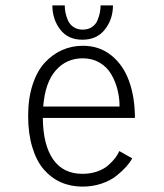

<svg xmlns="http://www.w3.org/2000/svg" viewBox="-20 -682 610 713"><path d="M399.5 -662Q399.5 -611 369.8 -572.8Q340 -534.5 286 -534.5Q232.5 -534.5 203.5 -572.5Q174.5 -610.5 174.5 -662H220.5Q220.5 -649 223 -635.8Q225.5 -622.5 232 -607Q238.5 -591.5 252.8 -581.8Q267 -572 287 -572Q307.5 -572 321.8 -581.8Q336 -591.5 342.2 -607Q348.5 -622.5 351 -635.8Q353.5 -649 353.5 -662ZM471 -94Q463 -79 449 -63.2Q435 -47.5 412.8 -29.5Q390.5 -11.5 357.2 -0.2Q324 11 286 11Q242.5 11 206 -5.2Q169.5 -21.5 142.2 -53.2Q115 -85 99.8 -135.8Q84.5 -186.5 84.5 -251.5Q84.5 -316.5 101 -367.2Q117.5 -418 146 -449Q174.5 -480 210.5 -496Q246.5 -512 288 -512Q349 -512 393.2 -476.5Q437.5 -441 459.2 -381Q481 -321 481 -244H139Q140 -144 177.2 -90.2Q214.5 -36.5 286 -36.5Q316 -36.5 341 -45.2Q366 -54 382 -68.2Q398 -82.5 407.8 -95.2Q417.5 -108 423 -121ZM287.5 -465.5Q226.5 -465.5 187 -420.5Q147.5 -375.5 140.5 -286.5H424Q424 -319 416.2 -349.5Q408.5 -380 392.8 -406.8Q377 -433.5 349.8 -449.5Q322.5 -465.5 287.5 -465.5Z"/></svg>

Font: League Mono Narrow UltraLight
Style: Regular
Weight: 200
Width: 3
Designer: Tyler Finck
Foundry: The League of Moveable Type / Tyler Finck
Version: Version 2.210